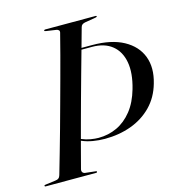

<svg xmlns="http://www.w3.org/2000/svg" viewBox="-118 -793 829 886"><g transform="rotate(-15 297.0 -350.0)"><path d="M170 -35.5Q167.5 -27 171 -20.8Q174.5 -14.5 183.5 -13L233 -7.5Q235.5 -7.5 237 -6.5Q238.5 -5.5 238 -3.5Q238 -2 236.8 -1Q235.5 0 233.5 0H-7.5Q-10.5 0 -11.8 -1.2Q-13 -2.5 -13 -3.5Q-12.5 -6 -10.5 -7Q-8.5 -8 -5.5 -8L40.5 -14Q51.5 -15 57.5 -19.8Q63.5 -24.5 66 -34Q80 -82 94.8 -134Q109.5 -186 124.8 -240.2Q140 -294.5 155 -350Q170 -405.5 185 -460Q200 -514.5 213.8 -567.2Q227.5 -620 240 -668.5Q241.5 -676 237.2 -680Q233 -684 225.5 -685L178 -692Q173.5 -693 172.2 -693.8Q171 -694.5 171 -696.5Q171.5 -698 173 -699Q174.5 -700 176.5 -700H418.5Q420.5 -700 421.5 -699.2Q422.5 -698.5 422.5 -697Q422 -695 420.5 -694.2Q419 -693.5 414.5 -692.5L364 -684Q355.5 -682.5 350 -678.5Q344.5 -674.5 342.5 -666.5Q329 -617.5 314.2 -565Q299.5 -512.5 284.2 -458Q269 -403.5 253.8 -348.2Q238.5 -293 224 -238.8Q209.5 -184.5 195.8 -133.5Q182 -82.5 170 -35.5ZM596.5 -329Q579 -267 537.8 -225Q496.5 -183 438.8 -162Q381 -141 313.5 -141Q284.5 -141 256.5 -145.8Q228.5 -150.5 205.5 -160.5Q182.5 -170.5 168 -184.5L173.5 -190.5Q187.5 -177 207.5 -168.5Q227.5 -160 248.5 -156.5Q269.5 -153 286 -153Q333.5 -153 374.5 -172.2Q415.5 -191.5 446.8 -230.8Q478 -270 495 -329.5Q516 -402.5 506.2 -455.5Q496.5 -508.5 460.2 -537.5Q424 -566.5 365 -566.5H272.5L275 -574.5H367.5Q459 -574.5 517.2 -542.8Q575.5 -511 596.5 -455.8Q617.5 -400.5 596.5 -329Z"/></g></svg>

Font: Fraunces 120pt
Style: Italic
Weight: 400
Italic angle: -16°
Version: Version 1.000;[b76b70a41]